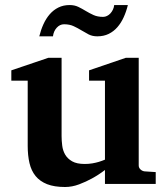

<svg xmlns="http://www.w3.org/2000/svg" viewBox="-20 -729 660 761"><path d="M396 0V-55.2Q371.1 -36.1 344.2 -21.5Q321.3 -8.8 293.5 1.7Q265.6 12.2 237.8 12.2Q195.3 12.2 166.7 1Q138.2 -10.3 121.1 -31.2Q104 -52.2 96.9 -82.5Q89.8 -112.8 89.8 -150.9V-409.2H24.9V-450.2L171.9 -500H224.1V-189.9Q224.1 -171.4 226.6 -151.9Q229 -132.3 238.3 -116.2Q247.6 -100.1 265.9 -89.6Q284.2 -79.1 315.9 -79.1Q331.5 -79.1 345.9 -81.5Q360.4 -84 371.6 -87.4Q384.3 -91.3 396 -96.2V-409.2H333V-450.2L479 -500H529.8V-73.2Q529.8 -64 536.9 -57.4Q543.9 -50.8 553.2 -49.8L597.2 -46.9V0ZM486.8 -709Q480.5 -683.1 470.2 -660.6Q460 -638.2 445.3 -621.3Q430.7 -604.5 410.9 -594.7Q391.1 -585 365.7 -585Q346.2 -585 331.5 -592.5Q316.9 -600.1 302.5 -608.9Q288.1 -617.7 272 -625.2Q255.9 -632.8 233.9 -632.8Q217.3 -632.8 204.8 -619.1Q192.4 -605.5 189.9 -585H135.7Q142.1 -610.8 152.3 -633.3Q162.6 -655.8 177.2 -672.6Q191.9 -689.5 211.4 -699.2Q231 -709 255.9 -709Q275.4 -709 290.5 -701.7Q305.7 -694.3 320.1 -685.5Q334.5 -676.8 350.6 -669.4Q366.7 -662.1 388.7 -662.1Q396.5 -662.1 404.1 -665.8Q411.6 -669.4 417.5 -675.8Q423.3 -682.1 427.5 -690.7Q431.6 -699.2 432.6 -709Z"/></svg>

Font: Charis SIL
Style: Bold
Weight: 700
Foundry: SIL International
Version: Version 4.112